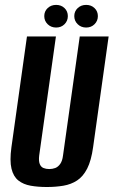

<svg xmlns="http://www.w3.org/2000/svg" viewBox="-20 -737 455 769"><path d="M167.5 12Q131.7 12 102.6 6.8Q73.5 1.6 53.6 -14.1Q33.7 -29.8 26 -61.5Q18.4 -93.1 25.7 -146.8L88 -591H204L137 -114.4Q134.4 -92.5 139.1 -80.5Q143.7 -68.4 154.1 -64.1Q164.4 -59.9 177 -59.9Q190 -59.9 201.3 -64.1Q212.6 -68.4 221.2 -80.5Q229.8 -92.5 232.4 -114.4L299.4 -591H415.1L352.9 -147.5Q345.5 -93.8 329.2 -61.8Q312.8 -29.8 288.7 -14.1Q264.6 1.6 234 6.8Q203.4 12 167.5 12ZM204.8 -626.7Q184.6 -626.7 170.9 -640Q157.3 -653.3 157.3 -672.5Q157.3 -691.8 170.9 -704.6Q184.6 -717.4 204.8 -717.4Q225.1 -717.4 238.4 -704.6Q251.7 -691.8 251.7 -672.5Q251.7 -653.3 238.4 -640Q225.1 -626.7 204.8 -626.7ZM325.1 -626.7Q304.8 -626.7 291.2 -640Q277.5 -653.3 277.5 -672.5Q277.5 -691.8 291.2 -704.6Q304.8 -717.4 325.1 -717.4Q345.3 -717.4 358.6 -704.6Q372 -691.8 372 -672.5Q372 -653.3 358.6 -640Q345.3 -626.7 325.1 -626.7Z"/></svg>

Font: Alumni Sans Thin
Style: Italic
Weight: 100
Italic angle: -8°
Designer: Robert E. Leuschke
Foundry: Robert E. Leuschke
Version: Version 1.016